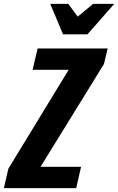

<svg xmlns="http://www.w3.org/2000/svg" viewBox="-37 -970 609 990"><path d="M-17 0 6 -100 328 -628 352 -610H131L157 -720H518L499 -640L161 -92L136 -110H381L356 0ZM288 -793 222 -950H315L402 -833H302L443 -950H552L414 -793Z"/></svg>

Font: Instrument Sans Condensed
Style: Bold Italic
Weight: 700
Width: 3
Italic angle: -13°
Designer: Rodrigo Fuenzalida
Foundry: fragTYPE
Version: Version 1.000;gftools[0.9.28]